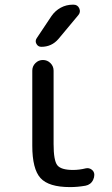

<svg xmlns="http://www.w3.org/2000/svg" viewBox="-20 -800 473 810"><path d="M197.3 -732.4Q212.9 -754.9 236.3 -767.6Q259.8 -780.3 287.1 -780.3H290Q307.6 -780.3 314.5 -764.6Q321.3 -749 310.5 -736.3L226.6 -635.7Q198.2 -602.5 154.3 -602.5Q140.6 -602.5 133.8 -614.7Q127 -627 134.8 -638.7ZM206.1 -192.4Q206.1 -123 221.7 -103Q237.3 -83 288.1 -83Q314.5 -83 341.8 -89.8Q355.5 -92.8 366.7 -84.5Q377.9 -76.2 377.9 -62.5Q377.9 -51.8 373 -41.5Q368.2 -31.2 359.9 -24.9Q351.6 -18.6 340.8 -16.6Q307.6 -10.7 275.4 -10.7Q185.5 -10.7 150.9 -48.8Q116.2 -86.9 116.2 -185.5V-502Q116.2 -520.5 129.4 -533.7Q142.6 -546.9 161.1 -546.9Q179.7 -546.9 192.9 -533.7Q206.1 -520.5 206.1 -502Z"/></svg>

Font: Gen Jyuu Gothic Regular
Style: Regular
Weight: 400
Designer: [Source Han Sans]
Ryoko NISHIZUKA  (kana & ideographs); Paul D. Hunt (Latin, Greek & Cyrillic); Wenlong ZHANG  (bopomofo
Version: Version 1.002.20150607